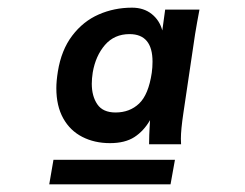

<svg xmlns="http://www.w3.org/2000/svg" viewBox="-20 -782 640 501"><path d="M436.5 -365 425 -301H108.5L119.5 -365ZM127 -552Q127 -570.5 131 -595.5Q140 -651.5 168.5 -689Q197 -726.5 237.5 -744.2Q278 -762 324.5 -762Q355 -762 375.8 -745.5Q396.5 -729 403.5 -702.5L411 -757H500.5Q494 -723 489 -692.5L458.5 -487Q452 -443.5 452 -420Q452 -410 452.5 -405.5H369Q369 -418.5 369.5 -430.2Q370 -442 370.5 -451L371.5 -468.5Q355 -440 330.5 -424.2Q306 -408.5 267 -408.5Q226.5 -408.5 194.8 -424.8Q163 -441 145 -473.2Q127 -505.5 127 -552ZM376 -592Q378 -606 378 -621Q378 -693 318 -693Q278.5 -693 254 -664.8Q229.5 -636.5 222 -593Q219.5 -577 219.5 -563.5Q219.5 -531 234 -509.8Q248.5 -488.5 281.5 -488.5Q318.5 -488.5 343 -511.8Q367.5 -535 376 -592Z"/></svg>

Font: JuliaMono SemiBoldItalic
Style: Regular
Weight: 600
Italic angle: -9°
Monospace: yes
Designer: cormullion
Foundry: corm
Version: Version 0.049; ttfautohint (v1.8.4)